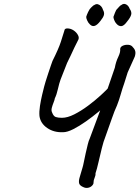

<svg xmlns="http://www.w3.org/2000/svg" viewBox="-20 -869 706 973"><path d="M404 80Q384 72 381 60Q378 48 384 28.5Q390 9 398 -19Q401 -28 405 -48.5Q409 -69 414.5 -93.5Q420 -118 425 -138Q430 -158 434 -165L485 -302L562 -526Q567 -555 579 -580Q591 -605 589 -620Q589 -631 601.5 -637Q614 -643 630 -642Q646 -641 654 -629Q663 -620 665.5 -609Q668 -598 663 -582L627 -502L610 -448Q600 -420 592 -391.5Q584 -363 573 -335Q560 -307 547 -269Q534 -231 513 -173Q505 -154 496 -118Q487 -82 479 -46.5Q471 -11 464 9Q465 20 459.5 32Q454 44 454 55Q455 63 447 71.5Q439 80 427 82.5Q415 85 404 80ZM300 -199Q253 -197 219 -220.5Q185 -244 180 -281Q178 -303 182.5 -332Q187 -361 193.5 -388.5Q200 -416 204 -431Q205 -437 211 -455.5Q217 -474 224.5 -497.5Q232 -521 238.5 -539Q245 -557 246 -560Q277 -622 288 -656Q299 -690 306 -713Q307 -725 321 -725Q338 -725 353 -715Q368 -705 375.5 -690.5Q383 -676 375 -664Q367 -649 357 -628Q347 -607 337.5 -586Q328 -565 320 -550L287 -466Q280 -447 273.5 -418Q267 -389 258 -371Q257 -363 251.5 -349.5Q246 -336 242.5 -322.5Q239 -309 244 -299Q251 -280 262.5 -276Q274 -272 294 -272Q322 -272 356.5 -289.5Q391 -307 426 -333Q461 -359 490.5 -386Q520 -413 537 -432L562 -384Q556 -374 534 -352Q512 -330 481 -304Q450 -278 416 -254Q382 -230 351.5 -214.5Q321 -199 300 -199ZM570 -749Q563 -756 558.5 -768Q554 -780 555 -784Q557 -789 562.5 -804Q568 -819 574 -824Q578 -828 584 -835Q590 -842 594 -843Q606 -853 618.5 -847Q631 -841 637 -825Q649 -808 644.5 -793.5Q640 -779 625 -761Q608 -737 594.5 -736.5Q581 -736 570 -749ZM436 -745Q427 -753 421.5 -766Q416 -779 417 -784Q419 -792 426.5 -808Q434 -824 441 -830Q444 -832 448.5 -837Q453 -842 457 -843Q467 -850 476 -847.5Q485 -845 492 -837.5Q499 -830 502 -819Q510 -805 506.5 -792.5Q503 -780 489 -763Q473 -742 460 -738Q447 -734 436 -745Z"/></svg>

Font: Caveat Medium
Style: Regular
Weight: 500
Designer: Pablo Impallari
Foundry: Pablo Impallari
Version: Version 2.000